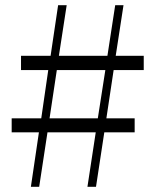

<svg xmlns="http://www.w3.org/2000/svg" viewBox="-20 -720 598 740"><path d="M317 0 349 -210H163L131 0H99L130 -210H25V-264H139L166 -450H61V-505H175L204 -700H237L207 -505H394L424 -700H456L426 -505H534V-450H418L390 -264H499V-210H382L350 0ZM171 -264H357L386 -450H199Z"/></svg>

Font: Minh Nguyen ExtraLight
Style: Regular
Weight: 250
Designer: Ryoko NISHIZUKA 西塚涼子 (kana & ideographs); Frank Grießhammer (Latin, Greek & Cyrillic); Wenlong ZHANG 张文龙 (bopomofo); San
Foundry: Adobe
Version: Version 1.100;July 7, 2023;FontCreator 14.0.0.2814 64-bit